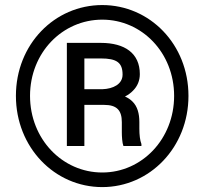

<svg xmlns="http://www.w3.org/2000/svg" viewBox="-20 -741 826 771"><path d="M43.9 -356C43.9 -149.4 199.2 10.3 390.6 10.3C581.5 10.3 736.8 -149.4 736.8 -356C736.8 -563 581.5 -720.7 390.6 -720.7C199.2 -720.7 43.9 -563 43.9 -356ZM398.4 -319.8C449.2 -319.8 469.2 -297.9 469.2 -250.5V-210.4C469.2 -192.9 470.7 -167 475.6 -154.8H547.9V-162.6C542 -177.7 539.6 -199.7 539.6 -224.6V-251C539.6 -284.2 532.2 -314 511.2 -334C503.4 -341.8 493.7 -348.1 481.9 -353.5C494.6 -359.9 505.4 -367.7 514.2 -377C532.2 -395 541.5 -417.5 541.5 -443.4C541.5 -527.3 481 -568.8 384.8 -568.8H248.5V-154.8H318.8V-319.8ZM100.6 -356C100.6 -529.3 230.5 -662.1 390.6 -662.1C549.8 -662.1 679.2 -529.3 679.2 -356C679.2 -182.6 549.8 -48.3 390.6 -48.3C230.5 -48.3 100.6 -182.6 100.6 -356ZM318.8 -382.8V-506.3H384.8C449.2 -506.3 472.2 -489.3 472.2 -441.4C472.2 -402.8 434.1 -384.3 391.6 -382.8Z"/></svg>

Font: Bert Sans Medium
Style: Regular
Weight: 500
Designer: Christian Robertson (Google), Cristiano Sobral
Foundry: Google, Cristiano Sobral
Version: Version 3.101